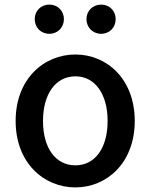

<svg xmlns="http://www.w3.org/2000/svg" viewBox="-20 -801 655 835"><path d="M308 14C444 14 566 -92 566 -275C566 -458 444 -564 308 -564C171 -564 48 -458 48 -275C48 -92 171 14 308 14ZM308 -82C221 -82 167 -158 167 -275C167 -391 221 -469 308 -469C394 -469 448 -391 448 -275C448 -158 394 -82 308 -82ZM195 -654C231 -654 258 -682 258 -718C258 -753 231 -781 195 -781C157 -781 131 -753 131 -718C131 -682 157 -654 195 -654ZM420 -654C457 -654 483 -682 483 -718C483 -753 457 -781 420 -781C383 -781 356 -753 356 -718C356 -682 383 -654 420 -654Z"/></svg>

Font: Noto Sans CJK HK Medium
Style: Regular
Weight: 500
Designer: Ryoko NISHIZUKA 西塚涼子 (kana, bopomofo & ideographs); Paul D. Hunt (Latin, Greek & Cyrillic); Sandoll Communications 산돌커뮤니
Foundry: Adobe
Version: Version 2.004;hotconv 1.0.118;makeotfexe 2.5.65603